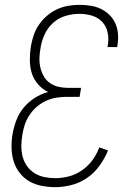

<svg xmlns="http://www.w3.org/2000/svg" viewBox="-20 -763 540 791"><path d="M208 8Q179 8 151 2.5Q123 -3 100 -16.5Q77 -30 60.5 -51.5Q44 -73 36 -99.5Q28 -126 27.5 -154.5Q27 -183 32 -212Q37 -240 47.5 -268Q58 -296 77.5 -319.5Q97 -343 123 -359.5Q149 -376 178 -384Q154 -396 136.5 -416Q119 -436 111 -461.5Q103 -487 103 -515Q103 -543 107 -571Q111 -594 118.5 -617Q126 -640 140 -660.5Q154 -681 173 -697.5Q192 -714 214.5 -724.5Q237 -735 260.5 -739Q284 -743 307 -743Q330 -743 353 -739.5Q376 -736 395.5 -726.5Q415 -717 430.5 -702Q446 -687 455 -667Q464 -647 466 -624Q468 -601 464 -578Q464 -576 463.5 -573.5Q463 -571 463 -569H423Q423 -571 423.5 -572.5Q424 -574 424 -576Q429 -603 423.5 -629Q418 -655 401 -673Q384 -691 359 -698.5Q334 -706 307 -706Q279 -706 250 -697.5Q221 -689 198.5 -668.5Q176 -648 163.5 -620.5Q151 -593 147 -565Q143 -544 142.5 -523.5Q142 -503 146.5 -484Q151 -465 160.5 -448.5Q170 -432 185.5 -421Q201 -410 220.5 -405.5Q240 -401 260 -401H314L308 -364H254Q233 -364 211.5 -360.5Q190 -357 169.5 -347.5Q149 -338 131.5 -323Q114 -308 101.5 -289Q89 -270 82 -249Q75 -228 72 -207Q68 -184 68 -161Q68 -138 73.5 -117Q79 -96 91.5 -78.5Q104 -61 122.5 -49.5Q141 -38 163 -33.5Q185 -29 208 -29Q236 -29 264.5 -36.5Q293 -44 318 -61.5Q343 -79 361 -103.5Q379 -128 389 -156L425 -143Q412 -111 390.5 -81Q369 -51 339.5 -30.5Q310 -10 275.5 -1Q241 8 208 8Z"/></svg>

Font: Iosevka SS04 Extralight
Style: Italic
Weight: 200
Italic angle: -9°
Monospace: yes
Designer: Belleve Invis
Foundry: Belleve Invis
Version: Version 19.0.0; ttfautohint (v1.8.4)